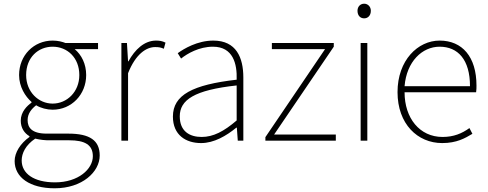

<svg xmlns="http://www.w3.org/2000/svg" viewBox="-20 -759 2633 1036"><path d="M275 257C423 257 518 169 518 80C518 -1 465 -38 349 -38H232C151 -38 129 -71 129 -111C129 -147 151 -172 175 -191C199 -176 234 -167 264 -167C366 -167 445 -249 445 -354C445 -414 420 -463 383 -494H509V-527H333C318 -533 294 -540 264 -540C163 -540 83 -461 83 -354C83 -290 117 -238 150 -209V-205C127 -189 92 -156 92 -108C92 -68 112 -40 139 -24V-20C90 15 59 64 59 110C59 198 141 257 275 257ZM264 -200C188 -200 121 -263 121 -354C121 -449 186 -507 264 -507C343 -507 408 -448 408 -354C408 -263 341 -200 264 -200ZM277 225C162 225 97 177 97 107C97 68 118 24 170 -11C199 -4 227 -2 234 -2H354C437 -2 481 22 481 84C481 153 403 225 277 225Z M635 0H671V-364C712 -468 770 -505 817 -505C838 -505 847 -503 864 -496L873 -529C855 -538 840 -540 822 -540C759 -540 708 -492 673 -428H671L665 -527H635Z M1065 13C1135 13 1201 -26 1255 -70H1258L1263 0H1293V-341C1293 -448 1255 -540 1131 -540C1045 -540 972 -496 939 -472L957 -443C991 -470 1054 -507 1129 -507C1238 -507 1260 -414 1257 -329C1020 -302 913 -247 913 -130C913 -30 983 13 1065 13ZM1068 -20C1004 -20 950 -50 950 -131C950 -220 1028 -273 1257 -298V-109C1188 -50 1131 -20 1068 -20Z M1412 0H1792V-33H1459L1781 -507V-527H1447V-494H1734L1412 -19Z M1926 0H1962V-527H1926ZM1945 -660C1965 -660 1981 -675 1981 -701C1981 -723 1965 -739 1945 -739C1924 -739 1909 -723 1909 -701C1909 -675 1924 -660 1945 -660Z M2366 13C2444 13 2489 -13 2529 -37L2513 -68C2473 -39 2428 -20 2368 -20C2244 -20 2163 -122 2163 -261H2549C2551 -275 2551 -286 2551 -297C2551 -453 2474 -540 2352 -540C2235 -540 2125 -434 2125 -262C2125 -90 2233 13 2366 13ZM2163 -294C2174 -427 2258 -507 2352 -507C2451 -507 2516 -437 2516 -294Z"/></svg>

Font: Source Han Sans JP VF
Style: Regular
Weight: 250
Designer: Ryoko NISHIZUKA 西塚涼子 (kana, bopomofo & ideographs); Paul D. Hunt (Latin, Greek & Cyrillic); Sandoll Communications 산돌커뮤니
Foundry: Adobe
Version: Version 2.004;hotconv 1.0.118;makeotfexe 2.5.65603